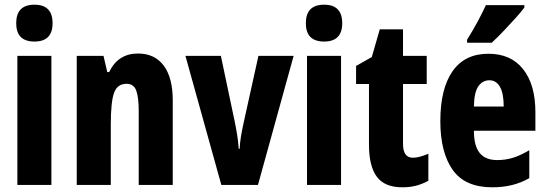

<svg xmlns="http://www.w3.org/2000/svg" viewBox="-20 -788 2331 818"><path d="M127 -768Q204 -768 204 -689Q204 -611 127 -611Q49 -611 49 -689Q49 -768 127 -768ZM199 -550V0H54V-550Z M568 -560Q639 -560 677.5 -508.5Q716 -457 716 -361V0H571V-316Q571 -373 560.5 -402Q550 -431 519 -431Q480 -431 466 -392.5Q452 -354 452 -258V0H307V-550H421L437 -481H445Q483 -560 568 -560Z M923 0 770 -550H921L980 -270Q986 -241 990.5 -213Q995 -185 997 -154H1001Q1002 -178 1006.5 -206Q1011 -234 1018 -265L1081 -550H1231L1079 0Z M1361 -768Q1438 -768 1438 -689Q1438 -611 1361 -611Q1283 -611 1283 -689Q1283 -768 1361 -768ZM1433 -550V0H1288V-550Z M1739 -116Q1753 -116 1769.5 -120.5Q1786 -125 1805 -133V-18Q1780 -4 1753 3Q1726 10 1694 10Q1619 10 1585.5 -35Q1552 -80 1552 -172V-430H1497V-507L1564 -545L1598 -663H1697V-550H1798V-430H1697V-175Q1697 -116 1739 -116Z M2061 -559Q2157 -559 2209 -493Q2261 -427 2261 -310V-231H1999Q1999 -167 2023.5 -136.5Q2048 -106 2098 -106Q2134 -106 2166 -116Q2198 -126 2235 -148V-29Q2200 -9 2161 0.5Q2122 10 2077 10Q1961 10 1908.5 -64.5Q1856 -139 1856 -272Q1856 -410 1908 -484.5Q1960 -559 2061 -559ZM2065 -446Q2036 -446 2018 -420.5Q2000 -395 1999 -334H2126Q2126 -390 2110 -418Q2094 -446 2065 -446ZM2214 -756Q2201 -738 2177 -711.5Q2153 -685 2126 -656.5Q2099 -628 2075 -606H1970V-619Q1995 -659 2015 -696Q2035 -733 2050 -766H2214Z"/></svg>

Font: Noto Sans Lao ExtraCondensed ExtraBold
Style: Regular
Weight: 800
Width: 2
Designer: Monotype Design Team
Foundry: Monotype Imaging Inc.
Version: Version 2.003; ttfautohint (v1.8.4.7-5d5b)